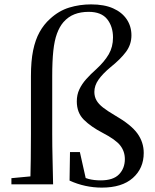

<svg xmlns="http://www.w3.org/2000/svg" viewBox="-20 -840 708 875"><path d="M32 0V-28L149 -39H173V0ZM118 0Q121 -115 121 -230V-493Q121 -562 131 -610.5Q141 -659 160.5 -694Q180 -729 208 -754Q248 -791 295.5 -805.5Q343 -820 395 -820Q455 -820 495.5 -802Q536 -784 557.5 -752Q579 -720 579 -679Q579 -637 554 -603.5Q529 -570 484 -534Q448 -504 429 -477Q410 -450 410 -421Q410 -400 419.5 -383Q429 -366 449.5 -350Q470 -334 504 -314Q577 -272 606 -232Q635 -192 635 -143Q635 -73 585.5 -29Q536 15 444 15Q406 15 369 7Q332 -1 297 -17L299 -147H344L374 -13L329 -45Q359 -31 383.5 -24.5Q408 -18 439 -18Q496 -18 522.5 -45.5Q549 -73 549 -115Q549 -150 528 -177Q507 -204 447 -235Q395 -262 362.5 -294Q330 -326 330 -378Q330 -408 341.5 -432.5Q353 -457 373 -479.5Q393 -502 419 -525Q456 -559 475.5 -592.5Q495 -626 495 -669Q495 -719 468.5 -752.5Q442 -786 384 -786Q348 -786 319.5 -775Q291 -764 269 -739Q251 -718 239.5 -686.5Q228 -655 223 -608.5Q218 -562 218 -493V-230Q218 -173 219.5 -115Q221 -57 222 0Z"/></svg>

Font: Noto Serif KR ExtraLight Medium
Style: Regular
Weight: 500
Version: Version 2.002-H1;hotconv 1.1.0;makeotfexe 2.6.0